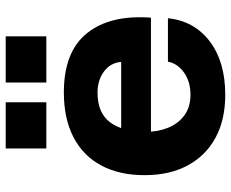

<svg xmlns="http://www.w3.org/2000/svg" viewBox="-90 -728 829 690"><g transform="rotate(-90 325.0 -382.5)"><path d="M330 12Q240 12 175.5 -23Q111 -58 76 -123Q41 -188 41 -278Q41 -369 76 -434Q111 -499 177.5 -533.5Q244 -568 338 -568Q485 -568 551.5 -484.5Q618 -401 607 -255H165L166 -362H448Q445 -400 414 -423.5Q383 -447 337 -447Q265 -447 231 -402Q197 -357 197 -271Q197 -228 212 -192Q227 -156 256.5 -134.5Q286 -113 330 -113Q377 -113 409.5 -136Q442 -159 449 -194H605Q595 -99 521.5 -43.5Q448 12 330 12ZM374 -631V-777H540V-631ZM137 -631V-777H303V-631Z"/></g></svg>

Font: Azeret Mono
Style: Bold
Weight: 700
Designer: Martin Vácha
Foundry: Displaay
Version: Version 1.002